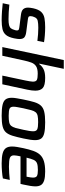

<svg xmlns="http://www.w3.org/2000/svg" viewBox="745 -1528 791 2321"><g transform="rotate(90 1140.5 -367.5)"><path d="M224 8Q175 8 117.5 4Q60 0 19 -5L36 -85Q85 -80 126.5 -77.5Q168 -75 211 -75Q258 -75 283.5 -81.5Q309 -88 321 -102.5Q333 -117 340 -141Q348 -162 348 -176Q348 -195 335 -200Q322 -205 293 -208L159 -225Q110 -231 91 -252.5Q72 -274 72 -311Q72 -320 74 -337.5Q76 -355 80 -373Q95 -440 124.5 -470.5Q154 -501 199.5 -509.5Q245 -518 310 -518Q356 -518 406.5 -514Q457 -510 490 -504L474 -424Q391 -435 316 -435Q265 -435 231.5 -428Q198 -421 185 -383Q181 -374 178 -363Q175 -352 175 -340Q175 -321 187 -315.5Q199 -310 229 -307L361 -290Q406 -285 429 -268.5Q452 -252 452 -206Q452 -196 449.5 -178.5Q447 -161 443 -141Q429 -75 402 -43.5Q375 -12 331.5 -2Q288 8 224 8Z M549 0 706 -743H812L749 -446H755Q778 -479 816.5 -498.5Q855 -518 922 -518Q1012 -518 1044 -489Q1076 -460 1076 -399Q1076 -380 1073 -355Q1070 -330 1064 -302L999 0H894L954 -284Q959 -311 963 -333Q967 -355 967 -370Q967 -408 945 -418Q923 -428 871 -428Q811 -428 780.5 -408Q750 -388 736 -350Q722 -312 711 -261L654 0Z M1379 8Q1295 8 1247.5 -3Q1200 -14 1181 -40.5Q1162 -67 1162 -113Q1162 -140 1168 -174.5Q1174 -209 1183 -255Q1199 -335 1214.5 -386Q1230 -437 1256.5 -466Q1283 -495 1330.5 -506.5Q1378 -518 1458 -518Q1542 -518 1589 -507Q1636 -496 1655 -469.5Q1674 -443 1674 -396Q1674 -346 1654 -255Q1637 -175 1621 -123.5Q1605 -72 1579.5 -43.5Q1554 -15 1507 -3.5Q1460 8 1379 8ZM1381 -77Q1429 -77 1457.5 -83Q1486 -89 1501.5 -107.5Q1517 -126 1527 -161Q1537 -196 1549 -255Q1558 -296 1562.5 -325Q1567 -354 1567 -374Q1567 -411 1543 -422Q1519 -433 1457 -433Q1408 -433 1380 -427Q1352 -421 1336.5 -402.5Q1321 -384 1311.5 -348.5Q1302 -313 1289 -255Q1281 -213 1275.5 -184Q1270 -155 1270 -135Q1270 -98 1294 -87.5Q1318 -77 1381 -77Z M1955 8Q1877 8 1832.5 -4.5Q1788 -17 1769.5 -44.5Q1751 -72 1751 -117Q1751 -144 1756.5 -178Q1762 -212 1771 -254Q1786 -323 1803.5 -373Q1821 -423 1850 -455Q1879 -487 1927.5 -502.5Q1976 -518 2054 -518Q2123 -518 2162 -505.5Q2201 -493 2217 -467Q2233 -441 2233 -401Q2233 -374 2227 -336.5Q2221 -299 2211 -254L2203 -220H1870Q1865 -195 1861.5 -175.5Q1858 -156 1858 -141Q1858 -104 1887 -92Q1916 -80 1995 -80Q2028 -80 2073.5 -83Q2119 -86 2155 -90L2137 -7Q2104 0 2052.5 4Q2001 8 1955 8ZM1886 -293H2116L2118 -304Q2122 -325 2124.5 -341.5Q2127 -358 2127 -371Q2127 -409 2105.5 -419.5Q2084 -430 2035 -430Q1982 -430 1954.5 -419.5Q1927 -409 1913 -379.5Q1899 -350 1886 -293Z"/></g></svg>

Font: Saira Medium
Style: Italic
Weight: 500
Italic angle: -12°
Designer: Hector Gatti with collaboration of the Omnibus-Type team
Foundry: Omnibus-Type
Version: Version 1.100; ttfautohint (v1.8.3)